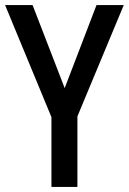

<svg xmlns="http://www.w3.org/2000/svg" viewBox="-20 -734 506 754"><path d="M234 -388 359 -714H466L284 -277V0H182V-274L0 -714H108Z"/></svg>

Font: Noto Sans Condensed Medium
Style: Regular
Weight: 500
Width: 3
Designer: Monotype Design Team
Foundry: Monotype Imaging Inc.
Version: Version 2.013; ttfautohint (v1.8.4.7-5d5b)